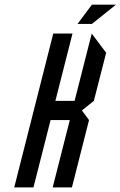

<svg xmlns="http://www.w3.org/2000/svg" viewBox="-20 -812 522 832"><path d="M125 0H41.7L210.8 -666.7H294.2L220 -375H303.3L377.5 -666.7L440 -583.3L386.7 -375L335 -333.3L365.8 -291.7L291.7 0H208.3L282.5 -291.7H199.2ZM315.8 -708.3 378.3 -791.7H482.5L378.3 -708.3Z"/></svg>

Font: Yulong
Style: Italic
Weight: 400
Italic angle: -14.25°
Designer: GGBotNet
Foundry: f0n7.com
Version: 1.00